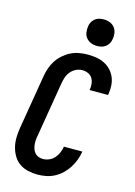

<svg xmlns="http://www.w3.org/2000/svg" viewBox="-142 -1038 784 1118"><g transform="rotate(15 250.0 -478.5)"><path d="M200 8Q170 8 142 1.5Q114 -5 91.5 -20.5Q69 -36 54.5 -60Q40 -84 33 -111.5Q26 -139 26.5 -168.5Q27 -198 32 -228L86 -552Q90 -578 98.5 -603Q107 -628 121.5 -650.5Q136 -673 157 -691.5Q178 -710 202 -722Q226 -734 252.5 -738.5Q279 -743 304 -743Q330 -743 355 -739Q380 -735 402.5 -724Q425 -713 442 -695.5Q459 -678 469 -655.5Q479 -633 481 -607.5Q483 -582 479 -555L477 -546H366L367 -551Q370 -569 367.5 -587Q365 -605 356 -619Q347 -633 330.5 -640Q314 -647 296 -647Q276 -647 257 -637.5Q238 -628 225 -611.5Q212 -595 206 -575.5Q200 -556 197 -537L143 -212Q140 -198 139 -183.5Q138 -169 139.5 -155.5Q141 -142 145.5 -129.5Q150 -117 159 -107Q168 -97 180.5 -92.5Q193 -88 208 -88Q226 -88 244.5 -96Q263 -104 276 -119Q289 -134 296.5 -152Q304 -170 307 -188V-189H418V-188Q414 -162 404.5 -137Q395 -112 380.5 -89Q366 -66 345.5 -46.5Q325 -27 301 -14.5Q277 -2 251 3Q225 8 200 8ZM340 -805Q321 -805 304 -812Q287 -819 275.5 -833Q264 -847 261.5 -866Q259 -885 262 -904Q264 -918 271 -930Q278 -942 289.5 -950.5Q301 -959 314 -962Q327 -965 341 -965Q360 -965 377.5 -958Q395 -951 406 -937Q417 -923 420 -904Q423 -885 419 -866Q417 -852 410 -840Q403 -828 391.5 -819.5Q380 -811 367 -808Q354 -805 340 -805Z"/></g></svg>

Font: Iosevka Term Curly Oblique
Style: Bold
Weight: 700
Italic angle: -9°
Designer: Belleve Invis
Foundry: Belleve Invis
Version: Version 32.3.0